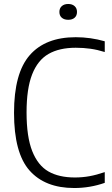

<svg xmlns="http://www.w3.org/2000/svg" viewBox="-20 -936 562 965"><path d="M50.5 -369Q50.5 -568.5 129.5 -658.8Q208.5 -749 360.5 -749Q435 -749 506.5 -728.5V-674.5Q470 -686 434.8 -691Q399.5 -696 360.5 -696Q278 -696 223.8 -664.8Q169.5 -633.5 141.5 -562Q113.5 -490.5 113.5 -371Q113.5 -248.5 142 -176.5Q170.5 -104.5 223.5 -74.2Q276.5 -44 356 -44Q394.5 -44 430 -50.5Q465.5 -57 506.5 -71V-17Q432.5 9 353 9Q206.5 9 128.5 -79Q50.5 -167 50.5 -369ZM278.5 -876Q278.5 -894.5 290.5 -905.2Q302.5 -916 323 -916Q343 -916 355 -905.2Q367 -894.5 367 -876Q367 -857.5 355.2 -847Q343.5 -836.5 323 -836.5Q302.5 -836.5 290.5 -847Q278.5 -857.5 278.5 -876Z"/></svg>

Font: Encode Sans Semi Condensed Light
Style: Regular
Weight: 300
Width: 4
Designer: Multiple Designers
Foundry: Impallari Type
Version: Version 2.000